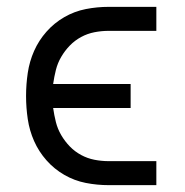

<svg xmlns="http://www.w3.org/2000/svg" viewBox="-20 -540 540 560"><path d="M436 0H297Q263 0 230 -6.5Q197 -13 167.5 -30Q138 -47 115.5 -72.5Q93 -98 79.5 -128.5Q66 -159 61 -192.5Q56 -226 56 -260Q56 -294 61 -327.5Q66 -361 79.5 -391.5Q93 -422 115.5 -447.5Q138 -473 167.5 -490Q197 -507 230 -513.5Q263 -520 297 -520H436V-450H297Q276 -450 255.5 -446Q235 -442 216.5 -432Q198 -422 183.5 -407Q169 -392 158.5 -374Q148 -356 143 -336Q138 -316 135 -295H361V-225H135Q138 -204 143 -184Q148 -164 158.5 -146Q169 -128 183.5 -113Q198 -98 216.5 -88Q235 -78 255.5 -74Q276 -70 297 -70H436Z"/></svg>

Font: Iosevka Term Curly
Style: Regular
Weight: 400
Designer: Belleve Invis
Foundry: Belleve Invis
Version: Version 32.3.0